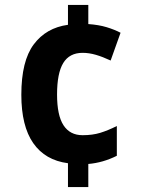

<svg xmlns="http://www.w3.org/2000/svg" viewBox="-20 -744 571 774"><path d="M336 -647Q378 -644 409.5 -634.5Q441 -625 466 -612L426 -500Q394 -515 366.5 -523Q339 -531 313 -531Q260 -531 235 -490Q210 -449 210 -363Q210 -279 236 -239Q262 -199 313 -199Q353 -199 384 -208.5Q415 -218 451 -236V-116Q395 -88 336 -83V10H254V-86Q162 -98 114 -167Q66 -236 66 -362Q66 -498 116 -565Q166 -632 254 -644V-724H336Z"/></svg>

Font: Noto Sans Gujarati SemiCondensed
Style: Bold
Weight: 700
Width: 4
Designer: Jelle Bosma - Monotype Design Team, Universal Thirst
Foundry: Monotype Imaging Inc.
Version: Version 2.106; ttfautohint (v1.8.4.7-5d5b)